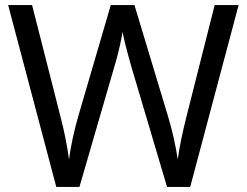

<svg xmlns="http://www.w3.org/2000/svg" viewBox="-20 -734 970 754"><path d="M917 -714 727 0H636L497 -468Q489 -497 481 -526Q473 -555 468 -577.5Q463 -600 461 -609Q460 -596 450.5 -553.5Q441 -511 427 -465L292 0H201L12 -714H106L217 -278Q229 -232 237.5 -189Q246 -146 251 -108Q256 -147 266 -193Q276 -239 289 -283L415 -714H508L639 -280Q653 -234 663 -188.5Q673 -143 678 -108Q683 -145 692 -188.5Q701 -232 713 -279L823 -714Z"/></svg>

Font: Noto Sans Khudawadi
Style: Regular
Weight: 400
Designer: Monotype Design Team
Foundry: Monotype Imaging Inc.
Version: Version 2.003; ttfautohint (v1.8.4.7-5d5b)